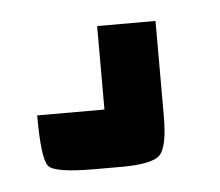

<svg xmlns="http://www.w3.org/2000/svg" viewBox="-29 -31 270 236"><g transform="rotate(-5 106.0 87.5)"><path d="M15 103H98V0H170V117Q170 155 160.5 165Q151 175 113 175H80Q31 175 23 166Q15 157 15 103Z"/></g></svg>

Font: Economica
Style: Bold
Weight: 700
Designer: Vicente Lamonaca
Foundry: Vicente Lamonaca
Version: Version 1.100